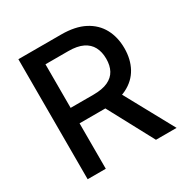

<svg xmlns="http://www.w3.org/2000/svg" viewBox="-166 -868 978 1008"><g transform="rotate(-30 323.0 -364.0)"><path d="M79.6 0V-727.5H339.4Q423.8 -727.5 479.5 -698.5Q535.2 -669.4 563 -617.9Q590.8 -566.4 590.8 -499Q590.8 -432.6 563 -381.8Q535.2 -331.1 479.2 -303.2Q423.3 -275.4 338.9 -275.4H142.6V-369.1H328.1Q382.3 -369.1 415.8 -384.8Q449.2 -400.4 464.8 -429.2Q480.5 -458 480.5 -499Q480.5 -540.5 464.6 -570.6Q448.7 -600.6 415.3 -616.9Q381.8 -633.3 327.6 -633.3H189.5V0ZM493.7 0 317.4 -328.6H439L618.7 0Z"/></g></svg>

Font: Inter V
Style: Weight 500 Optical size 14.0
Weight: 500
Designer: Rasmus Andersson
Foundry: rsms
Version: Version 4.000;git-4fc901f